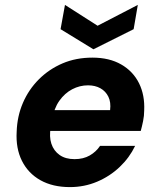

<svg xmlns="http://www.w3.org/2000/svg" viewBox="-20 -751 647 783"><path d="M265 12Q195 12 145 -16Q95 -44 69.5 -95Q44 -146 48 -214Q50 -277 73.5 -331.5Q97 -386 138.5 -427.5Q180 -469 235 -492.5Q290 -516 357 -516Q426 -516 474.5 -488Q523 -460 547 -411.5Q571 -363 568 -300Q568 -279 563.5 -257Q559 -235 554 -217H146L161 -302H429Q433 -334 422 -356.5Q411 -379 389.5 -391Q368 -403 339 -403Q305 -403 274.5 -387Q244 -371 222 -340Q200 -309 192 -261L187 -232Q180 -194 189.5 -165Q199 -136 223 -119Q247 -102 284 -102Q320 -102 346 -117Q372 -132 388 -156H531Q508 -108 468 -70Q428 -32 376 -10Q324 12 265 12ZM542 -731 525 -632 361 -550 227 -632 245 -731 378 -646Z"/></svg>

Font: DM Sans ExtraBold
Style: Italic
Weight: 800
Italic angle: -10°
Designer: Colophon Foundry, Jonny Pinhorn
Foundry: Colophon Foundry
Version: Version 4.004;gftools[0.9.30]